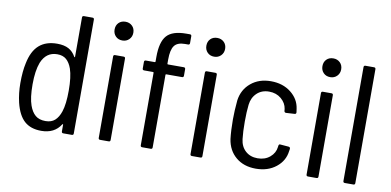

<svg xmlns="http://www.w3.org/2000/svg" viewBox="-69 -916 2301 1129"><g transform="rotate(10 1081.5 -351.0)"><path d="M353 -700H404Q414 -700 414 -690V-10Q414 0 404 0H353Q343 0 343 -10V-50Q343 -53 341.5 -53Q340 -53 338 -51Q301 8 222 8Q159 8 121.5 -25.5Q84 -59 66 -132Q53 -187 53 -248Q53 -318 64 -367Q79 -442 119.5 -477.5Q160 -513 227 -513Q269 -513 295.5 -498.5Q322 -484 338 -455Q339 -452 341 -452.5Q343 -453 343 -456V-690Q343 -700 353 -700ZM341 -253Q341 -335 325 -382Q313 -416 292.5 -434Q272 -452 238 -452Q172 -452 144 -384Q125 -334 125 -253Q125 -172 141 -128Q154 -91 176.5 -72Q199 -53 237 -53Q272 -53 293 -72Q314 -91 326 -127Q341 -172 341 -253Z M544 -654Q544 -679 559.5 -694.5Q575 -710 600 -710Q624 -710 640 -694.5Q656 -679 656 -654Q656 -630 640 -614Q624 -598 600 -598Q575 -598 559.5 -614Q544 -630 544 -654ZM563 -10V-496Q563 -506 573 -506H624Q634 -506 634 -496V-10Q634 0 624 0H573Q563 0 563 -10Z M885 -535V-510Q885 -506 889 -506H983Q993 -506 993 -496V-457Q993 -447 983 -447H889Q885 -447 885 -443V-10Q885 0 875 0H824Q814 0 814 -10V-443Q814 -447 810 -447H757Q747 -447 747 -457V-496Q747 -506 757 -506H810Q814 -506 814 -510V-538Q814 -627 847.5 -665Q881 -703 964 -703H985Q995 -703 995 -693V-652Q995 -642 985 -642H967Q921 -642 903 -617Q885 -592 885 -535ZM1092 -654Q1092 -679 1107.5 -694.5Q1123 -710 1148 -710Q1172 -710 1188 -694.5Q1204 -679 1204 -654Q1204 -630 1188 -614Q1172 -598 1148 -598Q1123 -598 1107.5 -614Q1092 -630 1092 -654ZM1111 -10V-496Q1111 -506 1121 -506H1172Q1182 -506 1182 -496V-10Q1182 0 1172 0H1121Q1111 0 1111 -10Z M1327 -138Q1321 -189 1321 -254Q1321 -305 1327 -369Q1336 -434 1384 -474Q1432 -514 1503 -514Q1574 -514 1622.5 -476Q1671 -438 1679 -381L1682 -360V-358Q1682 -354 1679.5 -351.5Q1677 -349 1673 -349L1622 -346Q1613 -346 1611 -355Q1611 -364 1610 -367Q1605 -402 1575.5 -427Q1546 -452 1503 -452Q1459 -452 1430.5 -425Q1402 -398 1397 -355Q1392 -312 1392 -253Q1392 -193 1397 -150Q1402 -106 1430.5 -80Q1459 -54 1503 -54Q1547 -54 1576.5 -79Q1606 -104 1610 -140L1611 -148Q1613 -159 1622 -157L1672 -153Q1681 -151 1681 -144V-140Q1681 -136 1679 -128Q1672 -69 1623.5 -30.5Q1575 8 1503 8Q1431 8 1384 -31.5Q1337 -71 1327 -138Z M1785 -654Q1785 -679 1800.5 -694.5Q1816 -710 1841 -710Q1865 -710 1881 -694.5Q1897 -679 1897 -654Q1897 -630 1881 -614Q1865 -598 1841 -598Q1816 -598 1800.5 -614Q1785 -630 1785 -654ZM1804 -10V-496Q1804 -506 1814 -506H1865Q1875 -506 1875 -496V-10Q1875 0 1865 0H1814Q1804 0 1804 -10Z M2024 -10V-690Q2024 -700 2034 -700H2085Q2095 -700 2095 -690V-10Q2095 0 2085 0H2034Q2024 0 2024 -10Z"/></g></svg>

Font: Barlow Semi Condensed
Style: Regular
Weight: 400
Width: 4
Designer: Jeremy Tribby
Foundry: Tribby Type
Version: Version 1.408;December 10, 2018;FontCreator 11.5.0.2430 64-b